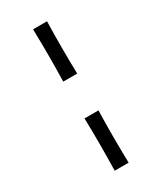

<svg xmlns="http://www.w3.org/2000/svg" viewBox="-210 -815 833 989"><g transform="rotate(-30 206.5 -320.5)"><path d="M248 -430H165Q169 -586 165 -741H248Q244 -586 248 -430ZM248 100H165Q169 -56 165 -211H248Q244 -56 248 100Z"/></g></svg>

Font: Ruwudu
Style: Bold
Weight: 700
Designer: Becca Hirsbrunner Spalinger
Foundry: SIL International
Version: Version 3.000